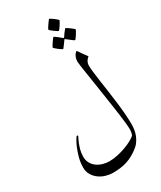

<svg xmlns="http://www.w3.org/2000/svg" viewBox="-277 -1093 1123 1336"><g transform="rotate(-30 285.0 -425.0)"><path d="M493.2 -78.1Q493.2 -57.6 490 -35.6Q486.8 -13.7 478.3 8.1Q469.7 29.8 455.3 49.8Q440.9 69.8 418.5 85.9Q396 102.5 374 114.5Q352.1 126.5 327.9 134.5Q303.7 142.6 275.6 146.5Q247.6 150.4 212.9 150.4Q187 150.4 158.2 142.3Q129.4 134.3 105.7 117.4Q82 100.6 66.2 75.2Q50.3 49.8 50.3 14.6Q50.3 -23.9 60.5 -62.3Q70.8 -100.6 83.7 -130.9Q96.7 -161.1 108.4 -180.2Q120.1 -199.2 122.6 -199.2Q130.9 -199.2 130.9 -192.9Q130.9 -190.9 124 -179Q117.2 -167 109.6 -147.9Q102.1 -128.9 95.2 -103.8Q88.4 -78.6 88.4 -50.3Q88.4 -19.5 101.6 3.2Q114.7 25.9 135.7 40.3Q156.7 54.7 181.9 61.5Q207 68.4 231 68.4Q265.1 68.4 299.8 60.5Q334.5 52.7 365 41.5Q395.5 30.3 419.2 17.3Q442.9 4.4 454.6 -6.3Q457 -8.8 459 -14.4Q460.9 -20 462.2 -26.9Q463.4 -33.7 464.4 -40.3Q465.3 -46.9 465.3 -50.8Q465.3 -70.3 461.9 -104Q458.5 -137.7 452.6 -179.9Q446.8 -222.2 439.7 -270Q432.6 -317.9 425.3 -365.2L410.2 -463.9Q402.8 -511.2 397 -548.8Q391.1 -586.4 387.7 -611.8Q384.3 -637.2 384.3 -645Q384.3 -652.8 386.2 -662.6Q388.2 -672.4 392.3 -681.9Q396.5 -691.4 402.6 -699.5Q408.7 -707.5 417 -711.4Q417.5 -710 426 -698.5Q434.6 -687 443.8 -673.3L469.7 -637.2Q459 -629.9 449.2 -614.7Q439.5 -599.6 439.5 -579.6Q439.5 -558.1 443.4 -524.7Q447.3 -491.2 453.4 -449.2Q459.5 -407.2 466.3 -359.9Q473.1 -312.5 479.2 -263.9Q485.4 -215.3 489.3 -167.7Q493.2 -120.1 493.2 -78.1ZM420.9 -956.5Q420.9 -954.1 415 -943.8Q409.2 -933.6 402.1 -922.1Q395 -910.6 387.9 -901.9Q380.9 -893.1 378.4 -893.1Q377 -893.1 367.7 -899.2Q358.4 -905.3 347.7 -912.8Q336.9 -920.4 328.6 -928Q320.3 -935.5 320.3 -938Q320.3 -940.4 326.4 -950.4Q332.5 -960.4 340.3 -971.4Q348.1 -982.4 354.7 -991.2Q361.3 -1000 362.8 -1000Q365.2 -1000 375 -993.9Q384.8 -987.8 394.8 -980Q404.8 -972.2 412.8 -965.1Q420.9 -958 420.9 -956.5ZM486.8 -844.7Q486.8 -842.3 481 -831.8Q475.1 -821.3 468 -810.1Q460.9 -798.8 454.1 -789.8Q447.3 -780.8 444.8 -780.8Q443.4 -780.8 434.6 -786.9Q425.8 -793 416.5 -800.8Q404.8 -809.1 390.6 -820.8Q388.2 -823.2 385.3 -823.2Q383.3 -823.2 380.9 -819.3Q370.6 -805.2 362.8 -794.4L349.6 -776.9Q343.8 -769 341.8 -769Q339.8 -769 330.3 -775.1Q320.8 -781.2 310.5 -789.3Q300.3 -797.4 292 -804.9Q283.7 -812.5 283.7 -814Q283.7 -815.9 289.8 -825.9Q295.9 -835.9 303.2 -846.9Q310.5 -857.9 317.4 -866.9Q324.2 -876 325.7 -876Q329.1 -876 337.6 -869.9Q346.2 -863.8 355 -856.9Q365.7 -848.6 378.4 -837.4Q382.8 -834 384.8 -834Q386.7 -834 390.6 -838.9Q399.4 -852.5 407.2 -863.3Q414.6 -872.1 420.7 -879.9Q426.8 -887.7 428.7 -887.7Q430.7 -887.7 439.9 -881.6Q449.2 -875.5 459.5 -867.7Q469.7 -859.9 478.3 -853Q486.8 -846.2 486.8 -844.7Z"/></g></svg>

Font: Accordance
Style: Italic
Weight: 400
Italic angle: -11°
Version: Version 1.2 (build January 31, 2020) Miklal Software Solutio